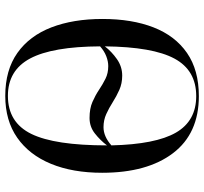

<svg xmlns="http://www.w3.org/2000/svg" viewBox="-43 -722 775 729"><g transform="rotate(90 344.5 -357.5)"><path d="M344 10Q246 10 181 -36Q116 -82 84 -165Q52 -248 52 -359Q52 -471 84 -553Q116 -635 181 -680Q246 -725 345 -725Q487 -725 561.5 -627Q636 -529 636 -358Q636 -246 602 -163.5Q568 -81 503 -35.5Q438 10 344 10ZM463 -363Q498 -363 532 -393Q528 -561 483.5 -638Q439 -715 345 -715Q247 -715 202.5 -632.5Q158 -550 156 -368Q176 -394 204.5 -414Q233 -434 267 -434Q297 -434 321.5 -423Q346 -412 368 -398Q390 -384 413 -373.5Q436 -363 463 -363ZM344 0Q445 0 488.5 -89Q532 -178 532 -376Q512 -350 486.5 -330Q461 -310 428 -310Q392 -310 367 -321Q342 -332 321 -346Q300 -360 279 -370.5Q258 -381 231 -381Q213 -381 193.5 -373.5Q174 -366 156 -350Q157 -169 202 -84.5Q247 0 344 0Z"/></g></svg>

Font: Noto Serif Display SemiCondensed
Style: Regular
Weight: 400
Width: 4
Designer: Monotype Design Team
Foundry: Monotype Imaging Inc.
Version: Version 2.009